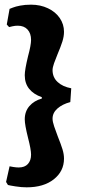

<svg xmlns="http://www.w3.org/2000/svg" viewBox="-20 -676 367 822"><path d="M14 116 6 103 21 36Q25 37 37.5 39Q50 41 60 41Q86 41 99.5 26Q113 11 113 -14Q113 -36 100 -86Q86 -142 86 -165Q86 -199 106 -222Q126 -245 159 -254V-260Q124 -272 105 -295.5Q86 -319 86 -354Q86 -377 100 -435Q113 -483 113 -505Q113 -533 98 -549.5Q83 -566 56 -566Q45 -566 33.5 -563.5Q22 -561 19 -560L9 -571L21 -638Q24 -639 35 -643.5Q46 -648 66.5 -652Q87 -656 113 -656Q153 -656 185.5 -640.5Q218 -625 236 -598.5Q254 -572 254 -540Q254 -520 247 -498Q240 -476 226 -443Q218 -424 211.5 -405.5Q205 -387 205 -376Q205 -345 226.5 -325Q248 -305 285 -298L281 -239Q247 -230 226 -211.5Q205 -193 205 -168Q205 -155 212 -134.5Q219 -114 227 -93Q241 -58 247.5 -37Q254 -16 254 3Q254 57 210.5 91.5Q167 126 94 126Q72 126 46.5 122Q21 118 14 116Z"/></svg>

Font: Alegreya ExtraBold
Style: Regular
Weight: 800
Designer: Juan Pablo del Peral
Foundry: Huerta Tipografica
Version: Version 2.007; ttfautohint (v1.6)